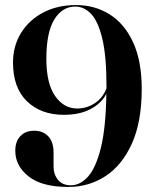

<svg xmlns="http://www.w3.org/2000/svg" viewBox="-20 -730 614 760"><path d="M250.5 10Q145.5 10 93 -31.8Q40.5 -73.5 40.5 -133Q40.5 -170 60.5 -191.2Q80.5 -212.5 116 -212.5Q150 -212.5 171 -190.5Q192 -168.5 192 -126V-71Q192 -40 209.5 -18.2Q227 3.5 260.5 3.5Q297.5 3.5 328.8 -31.5Q360 -66.5 379.5 -145.8Q399 -225 401 -358.5Q381 -320.5 338 -298Q295 -275.5 233 -275.5Q142 -275.5 86.8 -329Q31.5 -382.5 31.5 -482Q31.5 -548 63.2 -599.5Q95 -651 151.2 -680.5Q207.5 -710 281 -710Q355.5 -710 414.5 -672.8Q473.5 -635.5 507.2 -561.8Q541 -488 541 -378Q541 -248 502.2 -162Q463.5 -76 397.8 -33Q332 10 250.5 10ZM163.5 -497Q163.5 -400 198 -350.2Q232.5 -300.5 285.5 -300.5Q323.5 -300.5 355.2 -321.5Q387 -342.5 401.5 -380Q401.5 -384.5 401.5 -389Q401.5 -507.5 385 -576.5Q368.5 -645.5 340.8 -674.8Q313 -704 278 -704Q226.5 -704 195 -653Q163.5 -602 163.5 -497Z"/></svg>

Font: Fraunces 144pt SemiBold
Style: Regular
Weight: 600
Version: Version 1.000;[0bf87f6ff]